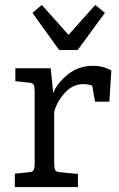

<svg xmlns="http://www.w3.org/2000/svg" viewBox="-20 -756 480 776"><path d="M120 -98V-384Q120 -406 116 -413.5Q112 -421 97 -422L42 -428V-480H185L195 -380Q210 -419 253.5 -454.5Q297 -490 355 -490Q397 -490 430 -471L422 -345H364L353 -409Q339 -416 316 -416Q273 -416 240.5 -379Q208 -342 199 -303V-98Q199 -76 203 -68.5Q207 -61 222 -60L295 -53V0H40V-54L97 -60Q112 -61 116 -68.5Q120 -76 120 -98ZM294 -554H219L111 -704L149 -736L257 -615L365 -736L404 -704Z"/></svg>

Font: Enriqueta
Style: Regular
Weight: 400
Designer: Viviana Monsalve, Gustavo Ibarra
Foundry: Viviana Monsalve, Gustavo Ibarra
Version: Version 1.002